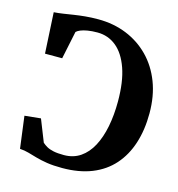

<svg xmlns="http://www.w3.org/2000/svg" viewBox="-112 -848 886 956"><g transform="rotate(15 331.0 -370.0)"><path d="M294.5 11Q248 11 215.2 5.8Q182.5 0.5 158 -6.5Q133.5 -13.5 112.5 -19.5Q91.5 -25.5 67.5 -27L46 -192L129 -200.5L174 -87Q184 -78 197.5 -70.2Q211 -62.5 232.2 -58Q253.5 -53.5 286 -53.5Q334.5 -53.5 370.8 -78.2Q407 -103 430.5 -147.2Q454 -191.5 465.8 -251.2Q477.5 -311 477.5 -380.5Q477.5 -482.5 453.5 -550.5Q429.5 -618.5 387.5 -652.5Q345.5 -686.5 290.5 -686.5Q262 -686.5 240 -682.8Q218 -679 204.2 -673.2Q190.5 -667.5 183.5 -660.5L153.5 -517H65L53.5 -727.5Q76.5 -729 101.2 -732.8Q126 -736.5 152.8 -740.8Q179.5 -745 210.5 -748Q241.5 -751 277.5 -751Q356.5 -751 423.2 -724Q490 -697 539.8 -646.5Q589.5 -596 617 -524.8Q644.5 -453.5 644.5 -364.5Q644.5 -279 622.2 -209.8Q600 -140.5 556.2 -91Q512.5 -41.5 446.8 -15.2Q381 11 294.5 11Z"/></g></svg>

Font: Merriweather 20pt
Style: Bold
Weight: 700
Version: Version 2.100